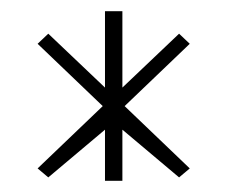

<svg xmlns="http://www.w3.org/2000/svg" viewBox="-20 -694 411 342"><path d="M47 -394 66 -378 167 -463V-372H198V-463L299 -378L318 -394L202 -505L318 -616L299 -634L198 -538V-674H167V-538L66 -634L47 -616L163 -505Z"/></svg>

Font: Charger Sport
Style: HLNrw
Weight: 100
Designer: Jasper
Foundry: Cannot Into Space Fonts
Version: Version 1.1